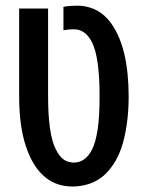

<svg xmlns="http://www.w3.org/2000/svg" viewBox="-20 -660 525 690"><path d="M241.2 10.3Q174.3 10.3 130.9 -33.7Q95.2 -68.4 73.2 -133.8Q48.8 -206.5 48.8 -314.9V-629.4H152.8V-315.4Q152.8 -176.8 180.7 -123Q194.3 -96.2 210.2 -85.9Q226.1 -75.7 245.1 -75.7Q287.1 -75.7 311 -123Q324.2 -149.4 331.1 -196Q337.9 -242.7 337.9 -315.4Q337.9 -382.3 331.3 -430.9Q324.7 -479.5 311 -507.3Q297.9 -532.7 281.7 -543.7Q265.6 -554.7 247.1 -554.7Q230 -555.2 208 -551.3V-635.3Q219.2 -637.7 233.2 -638.7Q247.1 -639.6 257.8 -639.6Q289.1 -639.6 317.4 -627.7Q345.7 -615.7 368.2 -590.3Q386.7 -569.3 402.1 -537.4Q417.5 -505.4 426.8 -465.8Q434.6 -432.6 438.5 -393.8Q442.4 -355 442.4 -313.5Q442.4 -258.8 435.3 -211.2Q428.2 -163.6 416.5 -129.4Q404.8 -95.2 387.7 -69.8Q370.6 -44.4 352.1 -28.3Q326.7 -7.3 298.1 1.5Q269.5 10.3 241.2 10.3Z"/></svg>

Font: Open Sans Condensed SemiBold
Style: Regular
Weight: 600
Width: 3
Designer: Monotype Design Team
Foundry: Monotype Imaging Inc.
Version: Version 3.000; ttfautohint (v1.8.4)